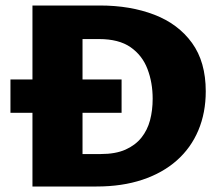

<svg xmlns="http://www.w3.org/2000/svg" viewBox="-20 -678 816 698"><path d="M98 0V-658H343Q454 -658 541 -624.5Q628 -591 678 -522Q728 -453 728 -346Q728 -268 701 -204Q674 -140 622.5 -94.5Q571 -49 497.5 -24.5Q424 0 331 0ZM18 -268V-389H422V-268ZM280 -118H346Q400 -118 436 -134Q472 -150 494 -177.5Q516 -205 525.5 -241Q535 -277 535 -319Q535 -378 516 -427.5Q497 -477 454.5 -506.5Q412 -536 340 -536H280Z"/></svg>

Font: Ysabeau SC Black
Style: Regular
Weight: 900
Designer: Christian Thalmann (Catharsis Fonts)
Version: Version 2.001;gftools[0.9.30]; featfreeze: smcp